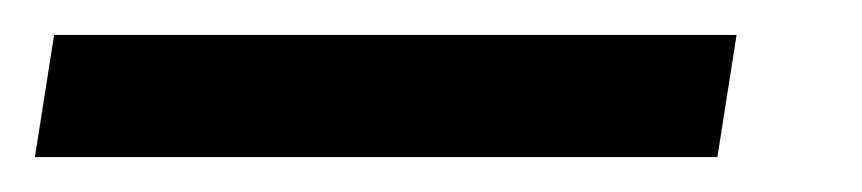

<svg xmlns="http://www.w3.org/2000/svg" viewBox="-58 -20 494 110"><path d="M-38 70 -27 0H364L353 70Z"/></svg>

Font: Nunito Sans 7pt Condensed SemiBold
Style: Italic
Weight: 600
Width: 3
Italic angle: -9°
Designer: Vernon Adams
Foundry: Vernon Adams
Version: Version 3.101;gftools[0.9.27]